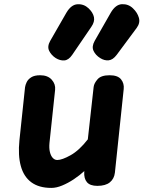

<svg xmlns="http://www.w3.org/2000/svg" viewBox="-20 -909 701 939"><path d="M231 10Q170.5 10 133.2 -17.5Q96 -45 81.8 -97Q67.5 -149 75 -222.5L102.5 -482.5Q104 -493.5 110.5 -507.2Q117 -521 132.8 -531Q148.5 -541 176.5 -541Q213.5 -541 233 -519.2Q252.5 -497.5 249.5 -469.5L222 -210.5Q219.5 -184.5 224 -165.8Q228.5 -147 238 -136.8Q247.5 -126.5 260 -126.5Q283.5 -126.5 325.5 -150Q367.5 -173.5 409.5 -227.5L438 -484Q440 -501.5 457 -521.2Q474 -541 516 -541Q556 -541 572 -521Q588 -501 585 -473.5L542 -65Q538.5 -34.5 517.2 -17.2Q496 0 456 0Q420.5 0 405.2 -18Q390 -36 392 -68L392.5 -72.5Q369 -51 340.8 -32.2Q312.5 -13.5 284.2 -1.8Q256 10 231 10ZM470 -625Q447.5 -639 437.5 -660.2Q427.5 -681.5 443 -709L521.5 -846.5Q545 -887 576.2 -888.5Q607.5 -890 630 -868.5Q652 -847.5 659.2 -822.2Q666.5 -797 648.5 -772.5L550.5 -640.5Q532 -616 511.2 -614Q490.5 -612 470 -625ZM252.5 -625Q231 -639 220.5 -660.2Q210 -681.5 225.5 -709L304.5 -846.5Q328 -886.5 359 -888.2Q390 -890 413 -868.5Q435 -847.5 439.5 -825Q444 -802.5 426.5 -777.5L333 -640.5Q315.5 -615 294.5 -613.5Q273.5 -612 252.5 -625Z"/></svg>

Font: Edu NSW ACT Hand Pre
Style: Regular
Weight: 400
Designer: Tina and Corey Anderson, Eben Sorkin, Mirko Velimirovic
Foundry: Sorkin Type Co.
Version: Version 2.000